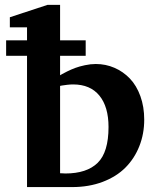

<svg xmlns="http://www.w3.org/2000/svg" viewBox="-20 -760 638 780"><path d="M565.9 -273.9Q565.9 -216.3 546.1 -166.3Q526.4 -116.2 489.7 -79.3Q453.1 -42.5 397.2 -21.2Q341.3 0 272.9 0H89.8V-533.2H4.9V-596.2H89.8V-648.9H20V-689.9L172.9 -740.2H224.1V-596.2H328.1V-533.2H224.1V-454.1Q227.1 -456.1 232.2 -459Q237.3 -461.9 253.4 -470Q269.5 -478 285.9 -484.1Q302.2 -490.2 325.2 -495.1Q348.1 -500 369.1 -500Q409.2 -500 444.8 -484.6Q480.5 -469.2 507.6 -440.9Q534.7 -412.6 550.3 -369.4Q565.9 -326.2 565.9 -273.9ZM420.9 -244.1Q420.9 -326.2 383.8 -371.6Q346.7 -417 276.9 -417Q266.1 -417 252.9 -415.5Q239.7 -414.1 231.9 -412.6L224.1 -411.1V-56.2Q231 -56.2 237.1 -55.7Q243.2 -55.2 245.1 -55.2Q332.5 -55.2 376.7 -98.4Q420.9 -141.6 420.9 -244.1Z"/></svg>

Font: Veleka
Style: Bold
Weight: 700
Designer: Stefan Peev, Context Ltd, 2016; SIL International, 1997-2014.
Foundry: Stefan Peev, Context Ltd, 2016
Version: Version 1.000